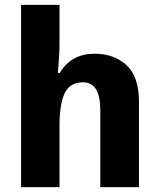

<svg xmlns="http://www.w3.org/2000/svg" viewBox="-20 -780 664 800"><path d="M67.9 -759.8V0H228V-256.8C228 -314.9 234.9 -359.9 249 -390.6C263.2 -421.4 288.6 -437 326.2 -437C375 -437 397.9 -397.5 397.9 -318.8V0H559.1V-356C559.1 -425.8 541.5 -477.1 506.8 -508.8C471.7 -540.5 427.2 -556.2 374 -556.2C313 -556.2 262.2 -532.2 229 -476.1H221.2C221.7 -486.3 223.1 -503.4 225.1 -527.8C227.1 -551.8 228 -577.6 228 -605V-759.8Z"/></svg>

Font: Avrile Sans
Style: Bold
Weight: 700
Designer: Monotype Design Team, Google (font), Stefan Peev (BGR Cyrillic), Cristiano Sobral (main changes)
Foundry: The Avrile Sans Project Authors
Version: Version 3.110